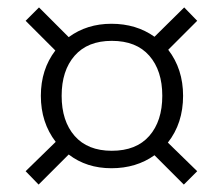

<svg xmlns="http://www.w3.org/2000/svg" viewBox="-20 -599 600 517"><path d="M432 -215 511 -138 475 -102 396 -181Q347 -146 280 -146Q213 -146 165 -183L84 -102L49 -138L130 -217Q90 -269 90 -341Q90 -412 129 -463L49 -543L85 -579L165 -499Q214 -535 280 -535Q347 -535 396 -500L476 -579L511 -543L433 -465Q473 -413 473 -341Q473 -267 432 -215ZM417 -341Q417 -409 382 -449Q347 -489 281 -489Q216 -489 181 -449Q146 -409 146 -341Q146 -273 181 -233Q216 -193 281 -193Q347 -193 382 -233Q417 -273 417 -341Z"/></svg>

Font: Statis Sans Light
Style: Regular
Weight: 300
Designer: bBox Type GmbH
Foundry: bBox Type GmbH
Version: Version 1.000